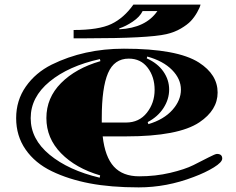

<svg xmlns="http://www.w3.org/2000/svg" viewBox="-20 -790 1023 832"><path d="M526 -199H425Q435 -110 473.5 -68Q512 -26 583 -26Q654 -26 717.5 -41Q781 -56 818 -74.5Q855 -93 884 -108Q913 -123 920 -123Q943 -123 943 -103Q943 -87 906.5 -64.5Q870 -42 819 -23Q702 22 581 22Q460 22 368.5 4.5Q277 -13 204.5 -48Q132 -83 91 -142Q50 -201 50 -278Q50 -355 92 -415Q134 -475 204 -510Q344 -579 517 -579Q748 -579 842 -519Q923 -467 923 -389Q923 -313 844 -260Q753 -199 526 -199ZM538 -536Q475 -536 448 -473Q421 -410 421 -279V-259H526Q583 -259 616.5 -301.5Q650 -344 650 -400.5Q650 -457 620 -496.5Q590 -536 538 -536ZM353 -624H299V-660Q408 -660 462.5 -686Q517 -712 558 -770H849Q846 -757 834 -736Q822 -715 807 -699Q792 -683 764 -666.5Q736 -650 701 -642Q623 -624 353 -624ZM415 -525 413 -534Q277 -504 195 -436.5Q113 -369 113 -278Q113 -187 195 -119.5Q277 -52 412 -20L414 -30Q308 -61 244.5 -126Q181 -191 181 -278.5Q181 -366 244.5 -430Q308 -494 415 -525ZM620 -261 623 -252Q690 -272 727 -313.5Q764 -355 764 -401.5Q764 -448 725.5 -487Q687 -526 618 -545L616 -537Q663 -516 688 -480Q713 -444 713 -402Q713 -360 688.5 -322Q664 -284 620 -261ZM497 -667V-663Q612 -669 662 -742H598Q586 -717 555.5 -696.5Q525 -676 497 -667Z"/></svg>

Font: Diplomata
Style: Regular
Weight: 400
Width: 7
Designer: Eduardo Rodriguez Tunni
Foundry: Eduardo Rodriguez Tunni
Version: Version 1.001